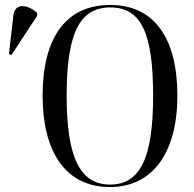

<svg xmlns="http://www.w3.org/2000/svg" viewBox="-20 -745 784 775"><path d="M424 10C598 10 696 -132 696 -358C696 -592 602 -725 425 -725C241 -725 152 -586 152 -359C152 -137 241 10 424 10ZM26 -523 130 -681V-693C92 -727 40 -735 34 -683L16 -527ZM424 0C303 0 249 -110 249 -358C249 -610 301 -715 425 -715C551 -715 598 -610 598 -358C598 -107 546 0 424 0Z"/></svg>

Font: Noto Serif Display Condensed
Style: Regular
Weight: 400
Width: 3
Designer: Monotype Design Team
Foundry: Monotype Imaging Inc.
Version: Version 2.009